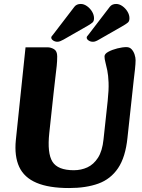

<svg xmlns="http://www.w3.org/2000/svg" viewBox="-20 -934 715 970"><path d="M329 16Q227 16 164.5 -10.5Q102 -37 77 -91Q52 -145 60 -226L109 -695H220Q237 -695 253 -685.5Q269 -676 269 -649Q269 -625 266.5 -601Q264 -577 260 -545Q256 -513 251 -466L229 -262Q218 -160 245 -117Q272 -74 353 -74Q390 -74 421.5 -88.5Q453 -103 475 -137Q497 -171 503 -230L524 -424Q530 -480 528.5 -517Q527 -554 522 -578.5Q517 -603 512.5 -619.5Q508 -636 508 -649Q508 -662 527.5 -672.5Q547 -683 573 -689.5Q599 -696 619 -696Q635 -696 645 -685Q655 -674 660 -658.5Q665 -643 665 -630Q665 -613 662 -584.5Q659 -556 655 -524L624 -238Q614 -140 576.5 -84.5Q539 -29 477 -6.5Q415 16 329 16ZM248 -759Q244 -754 241.5 -751Q239 -748 239 -744Q239 -736 248.5 -729.5Q258 -723 270 -723Q278 -723 285.5 -726.5Q293 -730 301 -734L425 -805Q440 -814 447.5 -820.5Q455 -827 455 -842Q455 -859 445 -875.5Q435 -892 419.5 -903Q404 -914 388 -914Q367 -914 356 -900ZM427 -759Q423 -754 420.5 -751Q418 -748 418 -744Q418 -736 427.5 -729.5Q437 -723 449 -723Q455 -723 460 -724.5Q465 -726 470 -728.5Q475 -731 480 -734L604 -805Q619 -814 626.5 -820.5Q634 -827 634 -842Q634 -859 624 -875.5Q614 -892 598.5 -903Q583 -914 567 -914Q546 -914 535 -900Z"/></svg>

Font: Alkatra
Style: Regular
Weight: 400
Designer: Suman Bhandary
Version: Version 1.100;gftools[0.9.22]